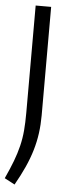

<svg xmlns="http://www.w3.org/2000/svg" viewBox="-63 -770 361 988"><g transform="rotate(5 118.0 -276.5)"><path d="M-1 159Q23 107 38.5 66Q54 25 63.5 -14Q73 -53 76.5 -94Q80 -135 80 -185V-740H160V-180Q160 -132 154 -87.5Q148 -43 135 1Q122 45 101.5 90.5Q81 136 52 187Z"/></g></svg>

Font: Encode Sans Condensed
Style: Regular
Weight: 400
Designer: Pablo Impallari, Andres Torresi
Foundry: Pablo Impallari, Andres Torresi
Version: Version 1.000; ttfautohint (v1.00) -l 8 -r 50 -G 200 -x 14 -